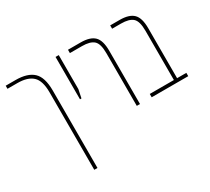

<svg xmlns="http://www.w3.org/2000/svg" viewBox="-155 -848 1476 1351"><g transform="rotate(-30 583.0 -172.0)"><path d="M259 240V-390Q259 -484 218.5 -521.5Q178 -559 95 -559H15V-584H95Q191 -584 238 -540.5Q285 -497 285 -389V240Z M420 -240V-584H446V-308L432 -240Z M743 0V-428Q743 -505 714 -531Q685 -557 619 -557H521V-584H624Q700 -584 734.5 -550.5Q769 -517 769 -433V0Z M864 0V-27H1060V-428Q1060 -505 1031 -531Q1002 -557 936 -557H864V-584H941Q1017 -584 1051.5 -550.5Q1086 -517 1086 -433V-27H1161V0Z"/></g></svg>

Font: Noto Sans Hebrew ExtraCondensed Thin
Style: Regular
Weight: 100
Width: 2
Designer: Monotype Design Team
Foundry: Monotype Imaging Inc.
Version: Version 2.004; ttfautohint (v1.8.4.7-5d5b)